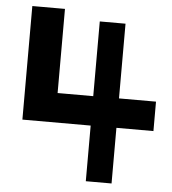

<svg xmlns="http://www.w3.org/2000/svg" viewBox="-53 -723 746 832"><g transform="rotate(5 320.5 -307.0)"><path d="M624 -181H463V61H351V-181H54V-675H196V-309H351V-634H463V-309H624Z"/></g></svg>

Font: BM HANNA Pro
Style: Regular
Weight: 400
Designer: Woowa Brothers : Cheoljun Lim; Soyoung Lee; & Sandoll : Jooyeon Kang;
Foundry: Sandoll Communications Inc.
Version: Version 1.000;PS 1;hotconv 16.6.51;makeotf.lib2.5.65220